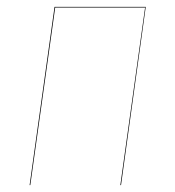

<svg xmlns="http://www.w3.org/2000/svg" viewBox="-20 -537 509 557"><path d="M329.1 0 400.9 -515.1H140.1L67.9 0H65.9L138.2 -517.1H402.8L331.1 0Z"/></svg>

Font: Fira Sans Compressed Two
Style: Italic
Weight: 100
Width: 3
Italic angle: -8°
Designer: Carrois Corporate & Edenspiekermann AG
Foundry: Carrois Corporate GbR & Edenspiekermann AG
Version: Version 4.203;PS 004.203;hotconv 1.0.88;makeotf.lib2.5.64775